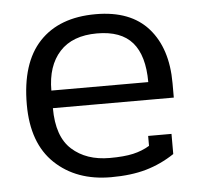

<svg xmlns="http://www.w3.org/2000/svg" viewBox="-43 -539 622 598"><g transform="rotate(-5 268.0 -240.0)"><path d="M39 -233Q39 -363 101 -429Q163 -495 277 -495Q386 -495 441.5 -432Q497 -369 497 -260V-215H119Q119 -126 164 -85.5Q209 -45 282 -45Q327 -45 355.5 -51.5Q384 -58 407 -72V-103H480V-40Q438 -12 391 1.5Q344 15 281 15Q173 15 106 -48.5Q39 -112 39 -233ZM422 -270Q422 -353 386.5 -394Q351 -435 276 -435Q199 -435 159 -391Q119 -347 119 -270Z"/></g></svg>

Font: Pridi Light
Style: Regular
Weight: 300
Designer: Katatrad Team
Foundry: CadsonDemak
Version: Version 1.003